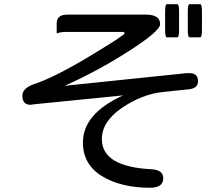

<svg xmlns="http://www.w3.org/2000/svg" viewBox="-20 -804 1040 901"><path d="M557.6 -356.4 138.7 -314.5 125 -312.5Q85 -310.5 85 -355.5Q85 -388.7 136.7 -408.2Q233.4 -439.5 398.9 -539.1Q564.5 -638.7 564.5 -647.5Q564.5 -654.3 556.6 -654.3H295.9Q261.7 -654.3 246.1 -647Q246.1 -654.3 246.1 -694.8Q246.1 -735.4 295.9 -735.4H665Q731.4 -735.4 731.4 -690.4Q731.4 -658.2 583.5 -563.5Q435.5 -468.8 283.2 -401.4L857.4 -460.9H868.2Q909.2 -460.9 909.2 -422.9Q909.2 -388.7 864.3 -384.8L742.2 -372.1Q645.5 -361.3 551.8 -297.4Q458 -233.4 458 -151.4Q458 -21.5 690.4 -9.8Q746.1 -6.8 746.1 32.2Q746.1 77.1 684.6 77.1Q547.9 77.1 458.5 22.5Q369.1 -32.2 369.1 -135.7Q369.1 -270.5 557.6 -356.4ZM861.3 -749Q861.3 -784.2 869.1 -784.2H919.9Q927.7 -784.2 927.7 -749V-664.1Q927.7 -628.9 919.9 -628.9H869.1Q861.3 -628.9 861.3 -664.1V-749ZM754.9 -749Q754.9 -784.2 762.7 -784.2H812.5Q820.3 -784.2 820.3 -749V-664.1Q820.3 -628.9 812.5 -628.9H762.7Q754.9 -628.9 754.9 -664.1V-749Z"/></svg>

Font: YuPearl-Regular
Style: Regular
Weight: 400
Designer: Max Yao
Foundry: Max-Everyday
Version: Version 1.011; ttfautohint (v1.8.3)